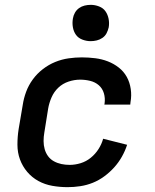

<svg xmlns="http://www.w3.org/2000/svg" viewBox="-20 -765 640 793"><path d="M259 8Q227 8 196 2.5Q165 -3 138.5 -17.5Q112 -32 92.5 -55Q73 -78 62.5 -106.5Q52 -135 52 -167.5Q52 -200 57 -232L74 -332Q78 -359 88 -386Q98 -413 115.5 -437Q133 -461 157 -479.5Q181 -498 208 -509Q235 -520 263 -524Q291 -528 318 -528Q346 -528 373.5 -524.5Q401 -521 425.5 -511.5Q450 -502 470.5 -486Q491 -470 503.5 -447.5Q516 -425 520 -397.5Q524 -370 519 -343L518 -333H411L412 -338Q415 -360 409 -380Q403 -400 388 -413Q373 -426 352.5 -431Q332 -436 311 -436Q287 -436 263 -428Q239 -420 221 -403Q203 -386 193 -363Q183 -340 179 -317L163 -217Q160 -200 160 -182.5Q160 -165 164.5 -149Q169 -133 178.5 -120Q188 -107 202.5 -99Q217 -91 233.5 -87.5Q250 -84 268 -84Q290 -84 313 -91Q336 -98 355 -113.5Q374 -129 387 -149.5Q400 -170 406 -192L505 -167Q497 -142 483.5 -118Q470 -94 451.5 -73.5Q433 -53 410.5 -36.5Q388 -20 363 -10Q338 0 311.5 4Q285 8 259 8ZM354 -595Q337 -595 320 -601.5Q303 -608 293.5 -621.5Q284 -635 281 -652.5Q278 -670 281 -688Q283 -701 289.5 -712.5Q296 -724 306.5 -731.5Q317 -739 329.5 -742Q342 -745 355 -745Q372 -745 389 -738.5Q406 -732 415.5 -718.5Q425 -705 428.5 -687.5Q432 -670 429 -652Q426 -639 420 -627.5Q414 -616 403 -608.5Q392 -601 379.5 -598Q367 -595 354 -595Z"/></svg>

Font: Iosevka Semibold Extended
Style: Italic
Weight: 600
Width: 7
Italic angle: -9°
Monospace: yes
Designer: Belleve Invis
Foundry: Belleve Invis
Version: Version 32.5.0; ttfautohint (v1.8.4)